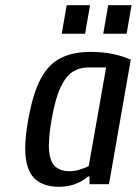

<svg xmlns="http://www.w3.org/2000/svg" viewBox="-20 -710 527 740"><path d="M208 10Q156 10 123 -13.5Q90 -37 80.5 -93.5Q71 -150 89 -250Q107 -350 137 -406.5Q167 -463 214.5 -486.5Q262 -510 329 -510Q374 -510 412 -502.5Q450 -495 484 -480L400 0H325V-30H320Q272 10 208 10ZM248 -50Q267 -50 288 -56.5Q309 -63 322 -70L389 -450H319Q287 -450 260.5 -433.5Q234 -417 213.5 -373.5Q193 -330 179 -250Q165 -170 169.5 -126.5Q174 -83 195 -66.5Q216 -50 248 -50ZM378 -580 397 -690H487L468 -580ZM218 -580 237 -690H327L308 -580Z"/></svg>

Font: Cuprum
Style: Italic
Weight: 400
Italic angle: -10°
Designer: Jovanny Lemonad
Foundry: Jovanny Lemonad
Version: Version 3.000